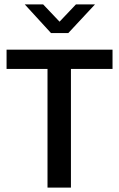

<svg xmlns="http://www.w3.org/2000/svg" viewBox="-20 -857 543 877"><path d="M494 -630V-542H304V0H197V-542H10V-630ZM292 -706H213L93 -837H177L252 -758L327 -837H414Z"/></svg>

Font: Mukta Vaani Medium
Style: Regular
Weight: 500
Designer: Noopur Datye, Girish Dalvi, Yashodeep Gholap, Pallavi Karambelkar
Foundry: Ek Type
Version: Version 2.538;PS 1.000;hotconv 16.6.51;makeotf.lib2.5.65220;